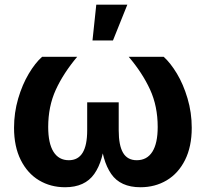

<svg xmlns="http://www.w3.org/2000/svg" viewBox="-20 -787 873 815"><path d="M39.6 -244.6Q39.6 -308.6 57.1 -368.4Q74.7 -428.2 102.1 -474.1Q129.4 -520 158.7 -545.9H307.6Q249 -476.1 216.8 -405.8Q184.6 -335.4 184.6 -248Q184.6 -178.7 207 -142.8Q229.5 -106.9 272 -106.9Q311.5 -106.9 330.8 -138.7Q350.1 -170.4 350.1 -233.9V-352.5H483.9V-233.9Q483.9 -169.9 502.4 -138.4Q521 -106.9 560.5 -106.9Q604 -106.9 626.7 -142.8Q649.4 -178.7 649.4 -248Q649.4 -336.4 616.9 -407Q584.5 -477.5 526.4 -545.9H674.8Q703.6 -520 731 -474.6Q758.3 -429.2 776.1 -369.1Q793.9 -309.1 793.9 -244.6Q793.9 -164.6 765.4 -107.7Q736.8 -50.8 687.5 -21.5Q638.2 7.8 576.2 7.8Q491.2 7.8 452.1 -48.6Q413.1 -105 406.2 -209H426.3Q419.9 -105 380.1 -48.6Q340.3 7.8 256.3 7.8Q194.8 7.8 145.8 -21.5Q96.7 -50.8 68.1 -107.9Q39.6 -165 39.6 -244.6ZM388.7 -767.1H520.5L459.5 -615.2H372.6Z"/></svg>

Font: Inter RS Variable
Style: Regular
Weight: 400
Designer: Rasmus Andersson (customised by Maria Ramos and Noel Pretorius)
Foundry: rsms
Version: Version 3.001;Glyphs 3.2.3 (3260)